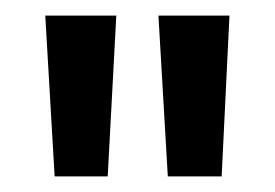

<svg xmlns="http://www.w3.org/2000/svg" viewBox="-20 -775 352 246"><path d="M195 -549 183 -755H274L264 -549ZM50 -549 38 -755H129L118 -549Z"/></svg>

Font: DM Sans 17pt Medium
Style: Regular
Weight: 500
Version: Version 4.004;gftools[0.9.30]